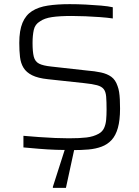

<svg xmlns="http://www.w3.org/2000/svg" viewBox="-20 -716 672 926"><path d="M331 8Q294 8 251 6.5Q208 5 167 1.5Q126 -2 93 -5V-61Q128 -58 168 -55Q208 -52 246 -50.5Q284 -49 312 -49Q364 -49 397.5 -53Q431 -57 456 -71Q474 -81 482 -98.5Q490 -116 492 -138.5Q494 -161 494 -187Q494 -226 492 -250Q490 -274 480 -286.5Q470 -299 448 -305Q426 -311 387 -315L211 -334Q163 -339 135 -353Q107 -367 93.5 -389Q80 -411 76.5 -441Q73 -471 73 -509Q73 -569 88.5 -606Q104 -643 134.5 -662.5Q165 -682 210.5 -689Q256 -696 316 -696Q354 -696 393.5 -694Q433 -692 467.5 -689Q502 -686 524 -681V-627Q497 -631 462.5 -633.5Q428 -636 392.5 -637.5Q357 -639 326 -639Q267 -639 230.5 -633.5Q194 -628 173 -613Q149 -599 143 -572Q137 -545 137 -509Q137 -466 143 -442.5Q149 -419 168.5 -409Q188 -399 228 -395L398 -376Q437 -373 467 -366.5Q497 -360 517 -345.5Q537 -331 547 -301Q552 -288 554.5 -272Q557 -256 558 -236Q559 -216 559 -192Q559 -136 548.5 -99Q538 -62 518 -40.5Q498 -19 469.5 -8.5Q441 2 406.5 5Q372 8 331 8ZM235 190V185L300 -18H342V-13L298 190Z"/></svg>

Font: Saira Thin Light
Style: Regular
Weight: 300
Version: Version 1.101